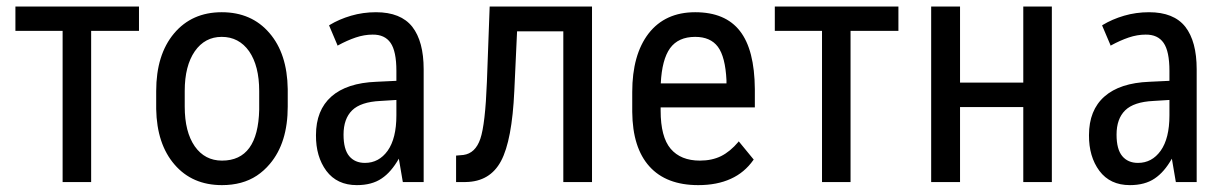

<svg xmlns="http://www.w3.org/2000/svg" viewBox="-20 -548 3692 578"><path d="M398.4 -455.1H254.4V0H168.5V-455.1H26.4V-528.3H398.4Z M536.1 -274.4V-227.1Q536.1 -150.9 566.4 -107.4Q596.7 -64.5 648.4 -64.5Q756.8 -64.5 760.3 -217.8V-273.9Q760.3 -349.6 730 -393.6Q699.2 -437 647.5 -437Q596.7 -437 566.4 -393.6Q536.1 -349.6 536.1 -274.4ZM450.2 -219.7V-273.9Q450.2 -383.3 503.9 -447.3Q557.6 -511.2 647.5 -511.2Q737.3 -511.2 791 -448.7Q844.7 -386.7 846.2 -279.8V-227.1Q846.2 -118.2 792.5 -54.7Q774.9 -33.7 753.2 -19.3Q731.4 -4.9 705.1 2.2Q678.7 9.3 648.4 9.3Q558.6 9.3 505.4 -52.7Q452.1 -114.3 450.2 -219.7Z M1173.3 -200.7V-247.1L1125 -244.1Q1065.9 -241.2 1040 -215.8Q1014.2 -190.4 1014.2 -142.6Q1014.2 -98.6 1031.2 -78.1Q1048.3 -57.6 1078.6 -57.6Q1120.6 -57.6 1147 -94.2Q1173.3 -131.3 1173.3 -200.7ZM1111.8 -511.2Q1186.5 -511.2 1221.2 -467.3Q1255.4 -423.3 1255.4 -339.4V-2V0H1253.9H1194.3H1192.9L1192.4 -1.5L1180.7 -70.3Q1168.9 -49.8 1156.2 -35.2Q1143.6 -20.5 1128.9 -10.7Q1099.6 9.3 1054.2 9.3Q994.6 9.3 962.4 -33.7Q930.7 -76.7 931.2 -141.1Q931.2 -216.3 977.5 -257.3Q1023.9 -298.3 1112.8 -301.8L1173.3 -304.7V-334.5Q1173.3 -393.6 1155.8 -418.9Q1138.2 -444.3 1101.6 -443.8Q1076.7 -443.8 1050.8 -435.1Q1024.9 -426.3 998 -411.6L996.1 -410.6L995.6 -412.6L971.2 -470.2L970.7 -471.7L972.2 -472.7Q1001 -490.2 1036.9 -500.7Q1072.8 -511.2 1111.8 -511.2Z M1762.2 -528.3V0H1675.8V-453.6H1536.6L1528.3 -274.4Q1521.5 -125.5 1488.3 -63.2Q1455.1 -1 1381.8 0H1353V-79.6L1375 -81.5Q1411.1 -86.4 1426 -130.1Q1440.9 -173.8 1445.8 -302.2L1454.1 -528.3Z M2167 -296.9V-306.2Q2163.6 -377 2141.1 -407.2Q2118.7 -437 2072.8 -437Q2022 -437 1997.1 -402.8Q1972.7 -368.7 1969.2 -296.9ZM2180.2 -9.8Q2138.7 9.3 2082 9.3Q1985.8 9.3 1935.1 -46.9Q1884.3 -103 1883.3 -210.9V-271Q1883.3 -383.3 1932.6 -447.3Q1982.4 -511.2 2072.8 -511.2Q2163.6 -511.2 2207.5 -454.6Q2251.5 -398.4 2252.4 -279.8V-226.6V-224.6H2250.5H1968.8V-214.8Q1968.8 -135.7 1999 -100.1Q2029.3 -64.5 2086.9 -64.5Q2123.5 -64.5 2150.9 -78.1Q2178.2 -91.8 2202.6 -120.6L2203.6 -122.6L2205.1 -121.1L2248 -68.8L2249 -67.9L2248 -66.4Q2221.2 -28.3 2180.2 -9.8Z M2684.6 -455.1H2540.5V0H2454.6V-455.1H2312.5V-528.3H2684.6Z M3146.5 0H3060.5V-225.6H2870.1V0H2783.2V-528.3H2870.1V-299.3H3060.5V-528.3H3146.5Z M3500.5 -200.7V-247.1L3452.1 -244.1Q3393.1 -241.2 3367.2 -215.8Q3341.3 -190.4 3341.3 -142.6Q3341.3 -98.6 3358.4 -78.1Q3375.5 -57.6 3405.8 -57.6Q3447.8 -57.6 3474.1 -94.2Q3500.5 -131.3 3500.5 -200.7ZM3439 -511.2Q3513.7 -511.2 3548.3 -467.3Q3582.5 -423.3 3582.5 -339.4V-2V0H3581.1H3521.5H3520L3519.5 -1.5L3507.8 -70.3Q3496.1 -49.8 3483.4 -35.2Q3470.7 -20.5 3456.1 -10.7Q3426.8 9.3 3381.3 9.3Q3321.8 9.3 3289.6 -33.7Q3257.8 -76.7 3258.3 -141.1Q3258.3 -216.3 3304.7 -257.3Q3351.1 -298.3 3439.9 -301.8L3500.5 -304.7V-334.5Q3500.5 -393.6 3482.9 -418.9Q3465.3 -444.3 3428.7 -443.8Q3403.8 -443.8 3377.9 -435.1Q3352.1 -426.3 3325.2 -411.6L3323.2 -410.6L3322.8 -412.6L3298.3 -470.2L3297.9 -471.7L3299.3 -472.7Q3328.1 -490.2 3364 -500.7Q3399.9 -511.2 3439 -511.2Z"/></svg>

Font: MAUL Condensed
Style: Condensed Regular
Weight: 400
Designer: MAUL
Version: Version 1.0; 2020; ttfautohint (v1.8.3)